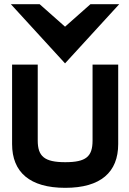

<svg xmlns="http://www.w3.org/2000/svg" viewBox="-20 -890 618 921"><path d="M292 -586 552 -870H414L292 -762L170 -870H32ZM424 -216C424 -139 393 -112 293 -112C193 -112 161 -140 161 -216V-580H38V-199C38 -64 123 11 293 11C463 11 547 -64 547 -199V-580H424Z"/></svg>

Font: Charger
Style: Hemi
Weight: 900
Designer: Jasper
Foundry: Cannot Into Space Fonts
Version: Version 0.99